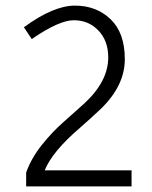

<svg xmlns="http://www.w3.org/2000/svg" viewBox="-20 -663 540 683"><path d="M340 -277Q302 -241 264 -208Q166 -124 139 -57H448V0H73V-49Q91 -100 128.5 -147Q166 -194 205 -228L281 -296Q365 -374 365 -459Q365 -518 330 -554.5Q295 -591 242.5 -591Q190 -591 93 -524L65 -566Q170 -643 246.5 -643Q323 -643 373.5 -594.5Q424 -546 424 -452.5Q424 -359 340 -277Z"/></svg>

Font: Lekton
Style: Regular
Weight: 400
Designer: Paolo Mazzetti, Luciano Perondi, Raffaele Flato, Elena Papassissa, Emilio Macchia, Michela Povoleri, Tobias Seemiller, R
Version: Version 34.000